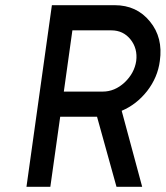

<svg xmlns="http://www.w3.org/2000/svg" viewBox="-20 -720 639 740"><path d="M259 -603H409Q455 -603 483 -568Q511 -533 505 -485Q498 -438 460 -402Q422 -367 376 -367H226ZM180 -700 82 0H174L212 -270H354L429 0H528L449 -293Q506 -317 547 -369Q588 -422 596 -485Q609 -575 558 -637Q507 -700 422 -700Z"/></svg>

Font: Unageo
Style: Medium-Italic
Weight: 500
Designer: Richard Sepsi
Foundry: Richard Sepsi
Version: Version 2.000